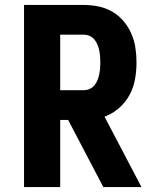

<svg xmlns="http://www.w3.org/2000/svg" viewBox="-20 -755 640 775"><path d="M77 0V-735H318Q348 -735 377.5 -729Q407 -723 433 -708Q459 -693 478.5 -670Q498 -647 510 -619.5Q522 -592 526.5 -562.5Q531 -533 531 -503Q531 -469 525 -435Q519 -401 502.5 -371Q486 -341 460 -318.5Q434 -296 402 -284L551 0H397L255 -271H223V0ZM223 -391H318Q331 -391 342 -396Q353 -401 361 -410.5Q369 -420 373.5 -431.5Q378 -443 380.5 -455Q383 -467 384 -479Q385 -491 385 -503Q385 -515 384 -527.5Q383 -540 380.5 -551.5Q378 -563 373.5 -574.5Q369 -586 361 -595.5Q353 -605 342 -610Q331 -615 318 -615H223Z"/></svg>

Font: Iosevka Custom Heavy Extended
Style: Regular
Weight: 900
Width: 7
Monospace: yes
Designer: Belleve Invis
Foundry: Belleve Invis
Version: Version 11.2.4; ttfautohint (v1.8.4)